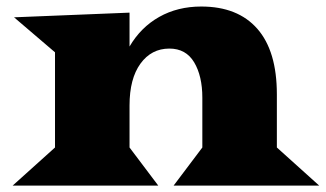

<svg xmlns="http://www.w3.org/2000/svg" viewBox="-20 -580 1018 600"><path d="M19.5 0 151.9 -119.1V-416.5L23.9 -525.9L384.8 -540.5V-434.6Q419.9 -494.6 477.5 -527.1Q535.2 -559.6 608.9 -559.6Q723.1 -559.6 784.2 -490Q845.2 -420.4 845.2 -285.2V-119.1L977.5 0H522.5L612.3 -119.1V-274.9Q612.3 -342.3 586.7 -385.3Q561 -428.2 509.3 -428.2Q453.1 -428.2 418.9 -381.1Q384.8 -334 384.8 -250.5V-119.1L474.6 0Z"/></svg>

Font: Goblin
Style: Regular
Weight: 400
Designer: Riccardo De Franceschi
Foundry: Sorkin Type Co.
Version: Version 1.001